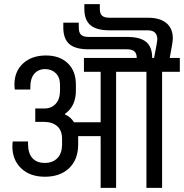

<svg xmlns="http://www.w3.org/2000/svg" viewBox="-20 -911 892 931"><path d="M852 -563H766V0H690V-563H543V0H468V-251H359V-237V-207Q358 -136 314.5 -95Q271 -54 198 -54Q125 -54 82.5 -95Q40 -136 40 -201Q40 -215 42 -225H116V-213Q116 -168 137 -144.5Q158 -121 197 -121Q235 -121 257.5 -143.5Q280 -166 281 -207V-237Q281 -279 257 -299.5Q233 -320 193 -320H151V-385H196Q229 -385 250 -407.5Q271 -430 271 -472V-500Q271 -536 250.5 -556Q230 -576 199 -576Q166 -576 146.5 -553.5Q127 -531 127 -487V-477H52Q50 -487 50 -501Q50 -565 92 -603.5Q134 -642 203 -642Q269 -642 308.5 -604.5Q348 -567 348 -500V-472Q348 -396 295 -359V-356Q322 -345 339 -318H468V-563H387V-630H643Q643 -652 631.5 -662Q620 -672 595 -672H409Q345 -672 316 -697.5Q287 -723 287 -778V-801H362V-778Q362 -753 373 -742.5Q384 -732 409 -732H595Q660 -732 689 -707.5Q718 -683 718 -630H727Q743 -711 743 -719Q743 -764 697 -764H511Q448 -764 418.5 -789Q389 -814 389 -868V-891H464V-868Q464 -845 475 -835Q486 -825 511 -825H697Q756 -825 787 -799Q818 -773 818 -725Q818 -707 803 -630H852Z"/></svg>

Font: Pragati Narrow
Style: Regular
Weight: 400
Designer: Hector Gatti, Marcela Romero, Pablo Cosgaya and Nicolas Silva
Foundry: Omnibus-Type
Version: Version 1.010; ttfautohint (v1.3)